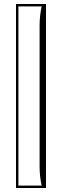

<svg xmlns="http://www.w3.org/2000/svg" viewBox="-20 -780 310 960"><path d="M60 160H210V-760H60ZM178 50C178 85 181 114 188 148H72V-748H188C181.2 -714 178 -684.7 178 -650Z"/></svg>

Font: SortefaxS01
Style: Medium
Weight: 500
Designer: gluk
Foundry: gluk
Version: Version 0.261